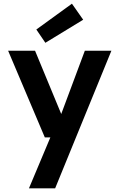

<svg xmlns="http://www.w3.org/2000/svg" viewBox="-20 -801 647 1041"><path d="M137 220 253 -56H223L24 -526H170L312 -183L440 -526H584L279 220ZM226 -569 177 -641 370 -781 431 -694Z"/></svg>

Font: DM Sans 9pt
Style: Bold
Weight: 700
Designer: Colophon Foundry, Jonny Pinhorn
Foundry: Colophon Foundry
Version: Version 4.004;gftools[0.9.30]